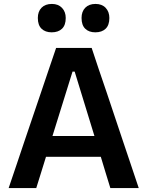

<svg xmlns="http://www.w3.org/2000/svg" viewBox="-20 -957 749 977"><path d="M24 0Q43.5 -57.5 65 -121Q86.5 -184.5 105.5 -241.5L188.5 -486Q211 -552.5 229 -605.8Q247 -659 265.5 -713H446.5Q465 -657 482.8 -604Q500.5 -551 523 -486L605 -241Q625 -181.5 646 -119.2Q667 -57 686 0H541.5Q529.5 -38.5 517.2 -79Q505 -119.5 493 -159H214Q201.5 -119 189 -78.5Q176.5 -38 164.5 0ZM349 -592.5 247 -265H460.5L360 -592.5ZM465 -792.5Q432.5 -792.5 413.8 -810.8Q395 -829 395 -865.5Q395 -898.5 414 -917.8Q433 -937 466 -937Q499 -937 517.8 -917Q536.5 -897 536.5 -865.5Q536.5 -829 517.5 -810.8Q498.5 -792.5 465 -792.5ZM243 -792.5Q210.5 -792.5 191.5 -810.8Q172.5 -829 172.5 -865.5Q172.5 -898.5 191.5 -917.8Q210.5 -937 244 -937Q276.5 -937 295.5 -917Q314.5 -897 314.5 -865.5Q314.5 -829 295.5 -810.8Q276.5 -792.5 243 -792.5Z"/></svg>

Font: Commissioner SemiBold
Style: Regular
Weight: 600
Designer: Kostas Bartsokas
Foundry: Kostas Bartsokas
Version: Version 1.000; ttfautohint (v1.8.3)